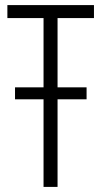

<svg xmlns="http://www.w3.org/2000/svg" viewBox="-20 -734 399 754"><path d="M151 0H206V-344H320V-391H206V-663H349V-714H9V-663H151V-391H39V-344H151Z"/></svg>

Font: Noto Sans UI Condensed Light
Style: Regular
Weight: 300
Width: 3
Designer: Monotype Design Team
Foundry: Monotype Imaging Inc.
Version: Version 1.901